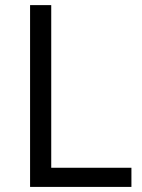

<svg xmlns="http://www.w3.org/2000/svg" viewBox="-20 -734 559 754"><path d="M98.1 0V-713.9H181.2V-75.2H496.1V0Z"/></svg>

Font: f02075841
Style: Regular
Weight: 400
Foundry: Ascender Corporation
Version: Version 1.10